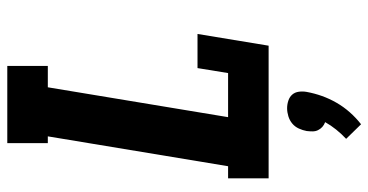

<svg xmlns="http://www.w3.org/2000/svg" viewBox="-268 -508 1035 540"><g transform="rotate(-90 250.0 -237.5)"><path d="M19 0V-114H53L137 -621H118V-735H335V-621H275L191 -114H315L329 -200H425L392 0ZM171 260 130 218Q144 205 156 190Q168 175 177 159Q169 156 163.5 151Q158 146 154.5 139Q151 132 151 123.5Q151 115 152 107Q154 96 159 85Q164 74 173 66.5Q182 59 193.5 55.5Q205 52 216 52Q227 52 237.5 55.5Q248 59 254.5 66.5Q261 74 262.5 85Q264 96 262 107Q258 129 250.5 150Q243 171 231.5 191Q220 211 204.5 228.5Q189 246 171 260Z"/></g></svg>

Font: Iosevka Slab Heavy
Style: Italic
Weight: 900
Italic angle: -9°
Monospace: yes
Designer: Belleve Invis
Foundry: Belleve Invis
Version: Version 11.1.0; ttfautohint (v1.8.3)